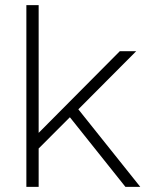

<svg xmlns="http://www.w3.org/2000/svg" viewBox="-20 -730 617 750"><path d="M83 0V-710H131V-211L448 -530H512L286 -303L528 0H470L253 -272L131 -150V0Z"/></svg>

Font: Geist ExtLt
Style: Regular
Weight: 400
Designer: Basement.studio, Andrés Briganti, Mateo Zaragoza
Foundry: Basement.studio, Vercel, Andrés Briganti, Guido Ferreyra, Mateo Zaragoza
Version: Version 1.401